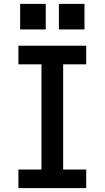

<svg xmlns="http://www.w3.org/2000/svg" viewBox="-20 -971 540 991"><path d="M75 0V-96H194V-639H75V-735H425V-639H306V-96H425V0ZM416 -819H284V-951H416ZM216 -819H84V-951H216Z"/></svg>

Font: Iosevka SS04
Style: Bold
Weight: 700
Monospace: yes
Designer: Belleve Invis
Foundry: Belleve Invis
Version: Version 19.0.0; ttfautohint (v1.8.4)